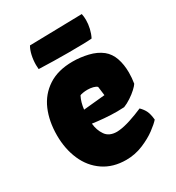

<svg xmlns="http://www.w3.org/2000/svg" viewBox="-185 -885 926 1008"><g transform="rotate(-30 278.0 -381.0)"><path d="M296.9 -578.6Q343.3 -578.6 389.6 -567.6Q436 -556.6 468.3 -531.2Q498 -507.3 511.5 -468Q524.9 -428.7 524.9 -380.9Q524.9 -349.1 519.5 -315.9Q513.7 -306.2 496.6 -290.3Q479.5 -274.4 456.5 -259.3Q433.6 -244.1 412.1 -235.8Q391.6 -234.4 369.6 -234.4Q331.1 -234.4 291.5 -237.8Q252 -241.2 222.2 -245.6Q226.1 -204.1 247.6 -173.3Q269 -142.6 315.9 -142.6Q320.3 -142.6 330.1 -143.6Q359.9 -146.5 399.7 -159.4Q439.5 -172.4 479 -189.5Q497.6 -170.9 506.3 -152.3Q515.1 -133.8 518.6 -99.1Q503.4 -81.5 469.5 -56.2Q435.5 -30.8 386.7 -10.5Q337.9 9.8 284.7 9.8Q204.6 9.8 147.7 -29.1Q90.8 -67.9 61.8 -134.5Q32.7 -201.2 32.7 -283.7Q32.7 -368.2 61 -434.6Q89.4 -501 148.7 -539.8Q208 -578.6 296.9 -578.6ZM347.2 -396Q340.3 -403.3 324.2 -407.5Q308.1 -411.6 290.5 -411.6Q276.4 -411.6 262 -409.2Q247.6 -406.7 244.6 -403.8Q228 -371.1 223.6 -329.6L354 -342.3ZM122.1 -659.2Q122.1 -688.5 128.4 -716.6Q134.8 -744.6 146 -763.7L463.9 -770.5Q467.8 -752.4 467.8 -732.9Q467.8 -707.5 461.7 -681.4Q455.6 -655.3 444.3 -633.3Q409.2 -629.9 301.3 -629.9Q214.4 -629.9 123.5 -633.3Q122.1 -646 122.1 -659.2Z"/></g></svg>

Font: Kavoon
Style: Regular
Weight: 400
Designer: Viktoriya Grabowska
Foundry: Viktoriya Grabowska
Version: Version 1.004; ttfautohint (v1.4.1)